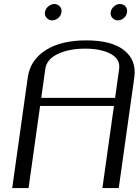

<svg xmlns="http://www.w3.org/2000/svg" viewBox="-20 -955 706 975"><path d="M583 0H500L558.6 -417H183.6L125 0H42L121.1 -562.5Q133.8 -650.4 211.9 -700.2Q290 -750 418 -750Q546.9 -750 610.4 -699.7Q673.8 -649.4 662.1 -562.5ZM189.5 -458H564.5L585 -604.5Q591.8 -654.3 542.5 -681.2Q493.2 -708 412.1 -708Q331.1 -708 273.9 -681.2Q216.8 -654.3 210 -604.5ZM588.9 -934.6Q606.4 -934.6 617.2 -922.4Q627.9 -910.2 625 -892.6Q623 -876 609.4 -863.8Q595.7 -851.6 578.1 -851.6Q561.5 -851.6 550.8 -863.8Q540 -876 542 -892.6Q544.9 -910.2 558.6 -922.4Q572.3 -934.6 588.9 -934.6ZM292 -892.6Q290 -876 275.9 -863.8Q261.7 -851.6 245.1 -851.6Q228.5 -851.6 217.3 -863.8Q206.1 -876 208 -892.6Q210.9 -910.2 225.1 -922.4Q239.3 -934.6 255.9 -934.6Q272.5 -934.6 283.7 -922.4Q294.9 -910.2 292 -892.6Z"/></svg>

Font: okolaks
Style: RegularItalic
Weight: 500
Italic angle: -8°
Version: Version 000.6.0